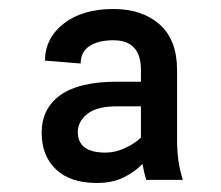

<svg xmlns="http://www.w3.org/2000/svg" viewBox="-20 -741 487 423"><path d="M302.2 -344.7Q296.9 -361.8 293.9 -379.9Q278.3 -363.3 253.4 -350.6Q228.5 -337.9 193.4 -337.9Q134.8 -337.9 103.3 -367.9Q71.8 -397.9 71.8 -448.2Q71.8 -502 113 -531.5Q154.3 -561 237.3 -561H290.5V-586.9Q290.5 -652.3 230 -652.3Q196.3 -652.3 177 -639.4Q157.7 -626.5 157.7 -601.1L79.1 -607.4Q79.1 -656.7 120.4 -689Q161.6 -721.2 230 -721.2Q293 -721.2 331.5 -687.3Q370.1 -653.3 370.1 -586.4V-433.1Q370.1 -409.2 373 -387.7Q376 -366.2 382.8 -344.7ZM212.4 -404.8Q233.9 -404.8 255.6 -414.8Q277.3 -424.8 290.5 -438V-506.8H237.8Q193.4 -506.8 172.4 -490Q151.4 -473.1 151.4 -450.2Q151.4 -404.8 212.4 -404.8Z"/></svg>

Font: Vazirmatn RD
Style: Regular
Weight: 400
Designer: Saber Rastikerdar
Foundry: Saber Rastikerdar
Version: Version 32.102